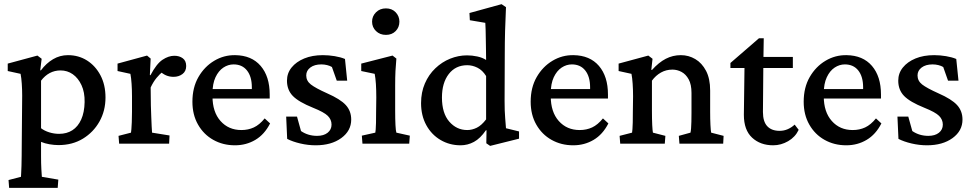

<svg xmlns="http://www.w3.org/2000/svg" viewBox="-20 -699 4734 934"><path d="M24.4 214.8 21.5 176.8 82 161.1Q82 156.2 83 143.1Q84 129.9 84.5 108.4Q85 86.9 85.4 57.6Q85.9 28.3 85.9 -8.8L87.9 -234.4Q87.9 -263.7 85.9 -292Q84 -320.3 80.1 -339.8L17.6 -353.5V-389.6L162.1 -428.7L182.6 -413.1L175.8 -357.4L178.7 -356.4Q205.1 -391.6 238.3 -411.1Q271.5 -430.7 310.5 -430.7Q362.3 -430.7 403.3 -404.8Q444.3 -378.9 468.8 -332.5Q493.2 -286.1 493.2 -224.6Q493.2 -160.2 463.9 -107.9Q434.6 -55.7 383.3 -24.4Q332 6.8 264.6 6.8Q244.1 6.8 221.2 2.9Q198.2 -1 179.7 -8.8V60.5Q179.7 96.7 181.2 124Q182.6 151.4 183.6 161.1L263.7 174.8L260.7 214.8ZM267.6 -47.9Q304.7 -47.9 332 -65.4Q359.4 -83 375 -117.7Q390.6 -152.3 391.6 -202.1Q392.6 -250 376.5 -284.7Q360.4 -319.3 334 -337.9Q307.6 -356.4 274.4 -356.4Q246.1 -356.4 222.2 -343.8Q198.2 -331.1 179.7 -306.6V-75.2Q196.3 -62.5 219.7 -55.2Q243.2 -47.9 267.6 -47.9Z M559.6 0 556.6 -38.1 617.2 -53.7Q618.2 -57.6 619.1 -70.3Q620.1 -83 621.1 -104.5Q622.1 -126 622.1 -155.3V-230.5Q622.1 -262.7 620.1 -291.5Q618.2 -320.3 614.3 -339.8L551.8 -353.5V-389.6L695.3 -428.7L712.9 -414.1L709 -334L711.9 -333Q741.2 -388.7 770.5 -408.2Q799.8 -427.7 828.1 -427.7Q852.5 -427.7 869.1 -415.5Q885.7 -403.3 885.7 -377.9Q885.7 -352.5 867.7 -338.9Q849.6 -325.2 824.2 -325.2Q804.7 -325.2 787.6 -332.5Q770.5 -339.8 753.9 -356.4L773.4 -351.6Q757.8 -339.8 741.7 -320.3Q725.6 -300.8 712.9 -273.4L713.9 -186.5Q714.8 -158.2 715.8 -131.3Q716.8 -104.5 717.8 -84Q718.8 -63.5 719.7 -53.7L804.7 -40L802.7 0Z M1123 7.8Q1064.5 7.8 1017.6 -18.6Q970.7 -44.9 943.4 -92.8Q916 -140.6 916 -204.1Q916 -273.4 945.3 -324.2Q974.6 -375 1022 -403.3Q1069.3 -431.6 1124 -430.7Q1204.1 -429.7 1248 -378.4Q1292 -327.1 1292 -239.3V-219.7H997.1V-265.6H1217.8L1205.1 -249V-274.4Q1205.1 -326.2 1181.6 -356Q1158.2 -385.7 1116.2 -385.7Q1089.8 -385.7 1066.4 -370.1Q1043 -354.5 1028.3 -323.2Q1013.7 -292 1013.7 -245.1V-230.5Q1013.7 -154.3 1052.7 -110.4Q1091.8 -66.4 1154.3 -66.4Q1187.5 -66.4 1214.8 -79.1Q1242.2 -91.8 1267.6 -123L1293.9 -98.6Q1266.6 -44.9 1222.2 -18.6Q1177.7 7.8 1123 7.8Z M1515.6 7.8Q1478.5 7.8 1440.9 -1Q1403.3 -9.8 1377 -23.4L1372.1 -131.8H1424.8L1444.3 -61.5Q1478.5 -38.1 1522.5 -38.1Q1554.7 -38.1 1573.7 -53.2Q1592.8 -68.4 1592.8 -92.8Q1592.8 -117.2 1574.7 -135.3Q1556.6 -153.3 1502.9 -174.8Q1432.6 -203.1 1404.3 -232.4Q1376 -261.7 1376 -306.6Q1376 -342.8 1398.4 -370.6Q1420.9 -398.4 1460 -414.6Q1499 -430.7 1550.8 -430.7Q1579.1 -430.7 1608.4 -425.8Q1637.7 -420.9 1658.2 -412.1L1668.9 -306.6H1618.2L1594.7 -373Q1585 -378.9 1571.3 -382.3Q1557.6 -385.7 1543 -385.7Q1509.8 -385.7 1489.7 -370.6Q1469.7 -355.5 1469.7 -332Q1469.7 -305.7 1492.2 -288.1Q1514.6 -270.5 1571.3 -245.1Q1635.7 -216.8 1662.1 -188Q1688.5 -159.2 1688.5 -117.2Q1688.5 -62.5 1640.1 -27.3Q1591.8 7.8 1515.6 7.8Z M1743.2 0 1740.2 -39.1 1805.7 -53.7Q1806.6 -57.6 1807.6 -68.8Q1808.6 -80.1 1809.1 -101.1Q1809.6 -122.1 1809.6 -155.3L1810.5 -224.6Q1810.5 -260.7 1808.6 -290.5Q1806.6 -320.3 1802.7 -339.8L1737.3 -353.5V-389.6L1889.6 -428.7L1908.2 -414.1Q1905.3 -383.8 1903.8 -353.5Q1902.3 -323.2 1902.3 -283.2V-160.2Q1902.3 -120.1 1903.8 -90.8Q1905.3 -61.5 1908.2 -53.7L1973.6 -39.1L1970.7 0ZM1857.4 -529.3Q1828.1 -529.3 1809.1 -547.9Q1790 -566.4 1790 -593.8Q1790 -620.1 1809.1 -639.2Q1828.1 -658.2 1857.4 -658.2Q1886.7 -658.2 1904.8 -639.2Q1922.9 -620.1 1922.9 -593.8Q1922.9 -566.4 1904.8 -547.9Q1886.7 -529.3 1857.4 -529.3Z M2364.3 10.7 2345.7 -2 2346.7 -65.4H2343.8Q2316.4 -25.4 2285.6 -8.8Q2254.9 7.8 2220.7 7.8Q2167 7.8 2123 -18.1Q2079.1 -43.9 2053.7 -90.3Q2028.3 -136.7 2028.3 -197.3Q2028.3 -250 2046.9 -293Q2065.4 -335.9 2097.7 -366.7Q2129.9 -397.5 2169.9 -413.6Q2210 -429.7 2252 -429.7Q2276.4 -429.7 2301.8 -424.3Q2327.1 -418.9 2344.7 -407.2Q2344.7 -424.8 2344.2 -451.7Q2343.8 -478.5 2343.3 -506.3Q2342.8 -534.2 2342.3 -556.6Q2341.8 -579.1 2340.8 -587.9L2265.6 -600.6L2263.7 -635.7L2419.9 -678.7L2441.4 -664.1Q2438.5 -603.5 2437 -548.3Q2435.5 -493.2 2435.5 -433.6L2434.6 -208Q2434.6 -158.2 2437.5 -124.5Q2440.4 -90.8 2441.4 -75.2L2504.9 -59.6V-24.4ZM2252.9 -66.4Q2276.4 -66.4 2299.3 -77.6Q2322.3 -88.9 2344.7 -118.2V-329.1Q2327.1 -357.4 2302.7 -369.6Q2278.3 -381.8 2252.9 -381.8Q2196.3 -381.8 2163.1 -338.9Q2129.9 -295.9 2129.9 -224.6Q2129.9 -148.4 2165.5 -107.4Q2201.2 -66.4 2252.9 -66.4Z M2768.6 7.8Q2710 7.8 2663.1 -18.6Q2616.2 -44.9 2588.9 -92.8Q2561.5 -140.6 2561.5 -204.1Q2561.5 -273.4 2590.8 -324.2Q2620.1 -375 2667.5 -403.3Q2714.8 -431.6 2769.5 -430.7Q2849.6 -429.7 2893.6 -378.4Q2937.5 -327.1 2937.5 -239.3V-219.7H2642.6V-265.6H2863.3L2850.6 -249V-274.4Q2850.6 -326.2 2827.1 -356Q2803.7 -385.7 2761.7 -385.7Q2735.4 -385.7 2711.9 -370.1Q2688.5 -354.5 2673.8 -323.2Q2659.2 -292 2659.2 -245.1V-230.5Q2659.2 -154.3 2698.2 -110.4Q2737.3 -66.4 2799.8 -66.4Q2833 -66.4 2860.4 -79.1Q2887.7 -91.8 2913.1 -123L2939.5 -98.6Q2912.1 -44.9 2867.7 -18.6Q2823.2 7.8 2768.6 7.8Z M2997.1 0 2994.1 -38.1 3054.7 -53.7Q3055.7 -58.6 3056.6 -70.8Q3057.6 -83 3058.1 -103.5Q3058.6 -124 3058.6 -155.3L3059.6 -230.5Q3059.6 -262.7 3057.6 -291.5Q3055.7 -320.3 3051.8 -339.8L2989.3 -353.5V-389.6L3133.8 -428.7L3154.3 -413.1L3148.4 -359.4L3151.4 -358.4Q3184.6 -395.5 3218.8 -413.1Q3252.9 -430.7 3292 -430.7Q3330.1 -430.7 3362.3 -411.6Q3394.5 -392.6 3414.6 -354.5Q3434.6 -316.4 3434.6 -258.8V-154.3Q3434.6 -120.1 3436 -91.3Q3437.5 -62.5 3439.5 -53.7L3500 -38.1L3498 0H3285.2L3282.2 -38.1L3338.9 -53.7Q3340.8 -61.5 3341.8 -74.7Q3342.8 -87.9 3343.3 -106.9Q3343.8 -126 3343.8 -149.4V-247.1Q3343.8 -288.1 3330.1 -313Q3316.4 -337.9 3295.4 -349.1Q3274.4 -360.4 3251 -360.4Q3220.7 -360.4 3195.3 -346.2Q3169.9 -332 3151.4 -306.6V-160.2Q3151.4 -119.1 3152.8 -90.8Q3154.3 -62.5 3156.2 -53.7L3216.8 -38.1L3213.9 0Z M3865.2 -67.4Q3848.6 -32.2 3814 -12.2Q3779.3 7.8 3741.2 7.8Q3678.7 7.8 3638.7 -29.3Q3598.6 -66.4 3598.6 -140.6L3601.6 -368.2H3533.2V-392.6L3671.9 -512.7H3695.3L3693.4 -392.6L3691.4 -154.3Q3691.4 -107.4 3712.4 -85Q3733.4 -62.5 3772.5 -62.5Q3793.9 -62.5 3812.5 -70.8Q3831.1 -79.1 3845.7 -92.8ZM3650.4 -368.2V-421.9H3836.9V-368.2Z M4096.7 7.8Q4038.1 7.8 3991.2 -18.6Q3944.3 -44.9 3917 -92.8Q3889.6 -140.6 3889.6 -204.1Q3889.6 -273.4 3918.9 -324.2Q3948.2 -375 3995.6 -403.3Q4043 -431.6 4097.7 -430.7Q4177.7 -429.7 4221.7 -378.4Q4265.6 -327.1 4265.6 -239.3V-219.7H3970.7V-265.6H4191.4L4178.7 -249V-274.4Q4178.7 -326.2 4155.3 -356Q4131.8 -385.7 4089.8 -385.7Q4063.5 -385.7 4040 -370.1Q4016.6 -354.5 4002 -323.2Q3987.3 -292 3987.3 -245.1V-230.5Q3987.3 -154.3 4026.4 -110.4Q4065.4 -66.4 4127.9 -66.4Q4161.1 -66.4 4188.5 -79.1Q4215.8 -91.8 4241.2 -123L4267.6 -98.6Q4240.2 -44.9 4195.8 -18.6Q4151.4 7.8 4096.7 7.8Z M4489.3 7.8Q4452.1 7.8 4414.6 -1Q4377 -9.8 4350.6 -23.4L4345.7 -131.8H4398.4L4418 -61.5Q4452.1 -38.1 4496.1 -38.1Q4528.3 -38.1 4547.4 -53.2Q4566.4 -68.4 4566.4 -92.8Q4566.4 -117.2 4548.3 -135.3Q4530.3 -153.3 4476.6 -174.8Q4406.2 -203.1 4377.9 -232.4Q4349.6 -261.7 4349.6 -306.6Q4349.6 -342.8 4372.1 -370.6Q4394.5 -398.4 4433.6 -414.6Q4472.7 -430.7 4524.4 -430.7Q4552.7 -430.7 4582 -425.8Q4611.3 -420.9 4631.8 -412.1L4642.6 -306.6H4591.8L4568.4 -373Q4558.6 -378.9 4544.9 -382.3Q4531.2 -385.7 4516.6 -385.7Q4483.4 -385.7 4463.4 -370.6Q4443.4 -355.5 4443.4 -332Q4443.4 -305.7 4465.8 -288.1Q4488.3 -270.5 4544.9 -245.1Q4609.4 -216.8 4635.7 -188Q4662.1 -159.2 4662.1 -117.2Q4662.1 -62.5 4613.8 -27.3Q4565.4 7.8 4489.3 7.8Z"/></svg>

Font: Crimson Pro ExtraLight Medium
Style: Regular
Weight: 500
Version: Version 1.002